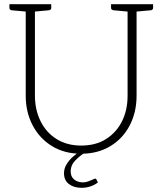

<svg xmlns="http://www.w3.org/2000/svg" viewBox="-20 -726 777 918"><path d="M368 9Q288 9 228.5 -27.5Q169 -64 136 -127Q103 -190 103 -268V-706H147V-269Q147 -202 173.5 -147.5Q200 -93 250 -61.5Q300 -30 368 -30Q438 -30 487.5 -61.5Q537 -93 563.5 -146.5Q590 -200 590 -268V-706H633V-268Q633 -190 600.5 -127Q568 -64 508 -27.5Q448 9 368 9ZM116 -706 111 -670 35 -677Q31 -678 28 -680.5Q25 -683 25 -688V-706ZM225 -706V-688Q225 -683 222 -680.5Q219 -678 215 -677L139 -670L134 -706ZM603 -706 598 -670 522 -677Q518 -678 514.5 -680.5Q511 -683 511 -688V-706ZM712 -706V-688Q712 -683 709 -680.5Q706 -678 702 -677L625 -670L621 -706ZM435 128Q439 128 441 132L448 146Q434 158 413 165Q392 172 370 172Q333 172 309.5 154Q286 136 286 102Q286 80 298 60Q310 40 328.5 23.5Q347 7 365 -3L386 4Q364 17 341 40Q318 63 318 94Q318 119 335 132.5Q352 146 377 146Q389 146 401.5 141.5Q414 137 423.5 132.5Q433 128 435 128Z"/></svg>

Font: Aleo ExtraLight
Style: Regular
Weight: 250
Designer: Alessio Laiso
Foundry: Alessio Laiso
Version: Version 2.001;gftools[0.9.29]